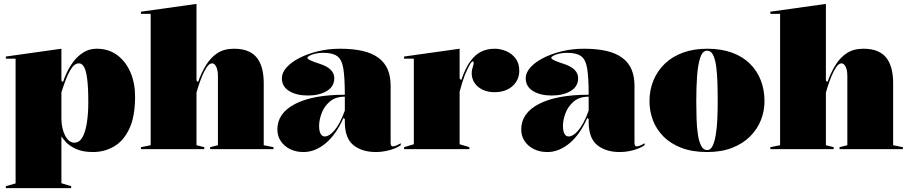

<svg xmlns="http://www.w3.org/2000/svg" viewBox="-20 -765 4662 985"><path d="M10 200V190L60 176V-464H10V-475L295 -515V-352L303 -344Q310 -365 323.5 -394Q337 -423 358 -450.5Q379 -478 408.5 -496.5Q438 -515 476 -515Q537 -515 581 -482.5Q625 -450 649 -394.5Q673 -339 673 -270Q673 -166 643 -103.5Q613 -41 564 -13Q515 15 458 15Q403 15 368.5 -1.5Q334 -18 317 -37.5Q300 -57 295 -65V175L345 190V200ZM361 -33Q387 -33 402.5 -60Q418 -87 425.5 -134Q433 -181 433 -240Q433 -315 427.5 -358.5Q422 -402 411.5 -421Q401 -440 385 -440Q373 -440 362.5 -432Q352 -424 341 -406Q330 -388 319 -360Q308 -332 295 -291V-159Q295 -132 300 -109.5Q305 -87 314 -69.5Q323 -52 335 -42.5Q347 -33 361 -33Z M1383 -10V0H1058V-10L1098 -20V-375Q1098 -406 1089 -423Q1080 -440 1068 -440Q1054 -440 1040.5 -420Q1027 -400 1016 -372.5Q1005 -345 997.5 -321.5Q990 -298 988 -290V-20L1028 -10V0H703V-10L753 -20V-694H703V-705L988 -745V-352L996 -344Q1013 -392 1037 -431Q1061 -470 1095.5 -492.5Q1130 -515 1180 -515Q1226 -515 1256 -501Q1286 -487 1302.5 -462.5Q1319 -438 1326 -406.5Q1333 -375 1333 -340V-20Z M1724 -515Q1792 -515 1841 -503.5Q1890 -492 1922 -468Q1954 -444 1969 -408.5Q1984 -373 1984 -325V-32Q1984 -25 1986.5 -19.5Q1989 -14 1996 -14Q2002 -14 2012 -18Q2022 -22 2036 -30V-20Q2022 -10 2001 -2Q1980 6 1956 10.5Q1932 15 1909 15Q1837 15 1793 -20.5Q1749 -56 1749 -140Q1749 -142 1749 -143.5Q1749 -145 1749 -147.5Q1749 -150 1749 -154L1742 -160Q1724 -119 1701.5 -86.5Q1679 -54 1652.5 -31.5Q1626 -9 1597 3Q1568 15 1537 15Q1498 15 1468 0Q1438 -15 1420.5 -41Q1403 -67 1403 -101Q1403 -185 1494.5 -232Q1586 -279 1749 -279Q1749 -366 1741.5 -412.5Q1734 -459 1710.5 -476.5Q1687 -494 1639 -494Q1615 -494 1596.5 -489.5Q1578 -485 1567.5 -479Q1557 -473 1557 -469Q1557 -463 1571 -456Q1585 -449 1622 -437Q1695 -413 1695 -364Q1695 -321 1656.5 -298Q1618 -275 1559 -275Q1501 -275 1463.5 -298Q1426 -321 1426 -364Q1426 -392 1450 -419Q1474 -446 1516 -467.5Q1558 -489 1611.5 -502Q1665 -515 1724 -515ZM1749 -269Q1701 -269 1672 -244Q1643 -219 1630 -184Q1617 -149 1617 -119Q1617 -101 1620.5 -89Q1624 -77 1630.5 -71Q1637 -65 1647 -65Q1657 -65 1669 -72Q1681 -79 1694.5 -94.5Q1708 -110 1722 -135.5Q1736 -161 1749 -198Z M2053 0V-10L2103 -25V-464H2053V-475L2338 -515V-362L2346 -354Q2357 -385 2369.5 -411Q2382 -437 2395 -453Q2417 -484 2447.5 -499.5Q2478 -515 2518 -515Q2547 -515 2576 -503Q2605 -491 2624.5 -466Q2644 -441 2644 -402Q2644 -370 2628 -345Q2612 -320 2583.5 -306Q2555 -292 2517 -292Q2483 -292 2456.5 -304.5Q2430 -317 2415 -339Q2400 -361 2400 -389Q2400 -401 2402.5 -410.5Q2405 -420 2407.5 -428.5Q2410 -437 2410 -443Q2410 -450 2406 -450Q2400 -450 2391 -435Q2382 -420 2365 -381Q2359 -366 2352 -343.5Q2345 -321 2338 -295V-25L2388 -10V0Z M2975 -515Q3043 -515 3092 -503.5Q3141 -492 3173 -468Q3205 -444 3220 -408.5Q3235 -373 3235 -325V-32Q3235 -25 3237.5 -19.5Q3240 -14 3247 -14Q3253 -14 3263 -18Q3273 -22 3287 -30V-20Q3273 -10 3252 -2Q3231 6 3207 10.5Q3183 15 3160 15Q3088 15 3044 -20.5Q3000 -56 3000 -140Q3000 -142 3000 -143.5Q3000 -145 3000 -147.5Q3000 -150 3000 -154L2993 -160Q2975 -119 2952.5 -86.5Q2930 -54 2903.5 -31.5Q2877 -9 2848 3Q2819 15 2788 15Q2749 15 2719 0Q2689 -15 2671.5 -41Q2654 -67 2654 -101Q2654 -185 2745.5 -232Q2837 -279 3000 -279Q3000 -366 2992.5 -412.5Q2985 -459 2961.5 -476.5Q2938 -494 2890 -494Q2866 -494 2847.5 -489.5Q2829 -485 2818.5 -479Q2808 -473 2808 -469Q2808 -463 2822 -456Q2836 -449 2873 -437Q2946 -413 2946 -364Q2946 -321 2907.5 -298Q2869 -275 2810 -275Q2752 -275 2714.5 -298Q2677 -321 2677 -364Q2677 -392 2701 -419Q2725 -446 2767 -467.5Q2809 -489 2862.5 -502Q2916 -515 2975 -515ZM3000 -269Q2952 -269 2923 -244Q2894 -219 2881 -184Q2868 -149 2868 -119Q2868 -101 2871.5 -89Q2875 -77 2881.5 -71Q2888 -65 2898 -65Q2908 -65 2920 -72Q2932 -79 2945.5 -94.5Q2959 -110 2973 -135.5Q2987 -161 3000 -198Z M3608 -515Q3680 -515 3735 -495Q3790 -475 3827 -438.5Q3864 -402 3883 -353Q3902 -304 3902 -246Q3902 -195 3883.5 -148.5Q3865 -102 3828 -65Q3791 -28 3736 -6.5Q3681 15 3608 15Q3532 15 3476 -6.5Q3420 -28 3383.5 -65Q3347 -102 3329.5 -148.5Q3312 -195 3312 -246Q3312 -304 3332.5 -353Q3353 -402 3391 -438.5Q3429 -475 3484 -495Q3539 -515 3608 -515ZM3608 -505Q3584 -505 3572 -468Q3560 -431 3556 -372Q3552 -313 3552 -246Q3552 -200 3553.5 -155Q3555 -110 3560.5 -74Q3566 -38 3577.5 -16.5Q3589 5 3608 5Q3625 5 3635.5 -16Q3646 -37 3652 -73Q3658 -109 3660 -154Q3662 -199 3662 -246Q3662 -296 3660.5 -342.5Q3659 -389 3654 -425.5Q3649 -462 3638 -483.5Q3627 -505 3608 -505Z M4612 -10V0H4287V-10L4327 -20V-375Q4327 -406 4318 -423Q4309 -440 4297 -440Q4283 -440 4269.5 -420Q4256 -400 4245 -372.5Q4234 -345 4226.5 -321.5Q4219 -298 4217 -290V-20L4257 -10V0H3932V-10L3982 -20V-694H3932V-705L4217 -745V-352L4225 -344Q4242 -392 4266 -431Q4290 -470 4324.5 -492.5Q4359 -515 4409 -515Q4455 -515 4485 -501Q4515 -487 4531.5 -462.5Q4548 -438 4555 -406.5Q4562 -375 4562 -340V-20Z"/></svg>

Font: Kalnia Thin
Style: Bold
Weight: 700
Version: Version 1.105